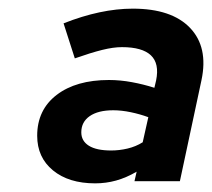

<svg xmlns="http://www.w3.org/2000/svg" viewBox="-20 -730 490 444"><path d="M200 -306Q139 -306 102.5 -336Q66 -366 66 -416Q66 -476 111 -510.5Q156 -545 232 -545Q258 -545 285 -540Q312 -535 337 -527L341 -544Q349 -583 329 -602Q309 -621 262 -621Q242 -621 216 -614.5Q190 -608 153 -595L127 -676Q170 -693 210 -701.5Q250 -710 287 -710Q377 -710 419.5 -665.5Q462 -621 446 -545L396 -311H291L296 -333Q272 -319 248.5 -312.5Q225 -306 200 -306ZM168 -424Q168 -404 185.5 -393Q203 -382 237 -382Q256 -382 275 -386.5Q294 -391 310 -401L323 -459Q304 -466 282.5 -470.5Q261 -475 242 -475Q207 -475 187.5 -461.5Q168 -448 168 -424Z"/></svg>

Font: Red Hat Display
Style: Bold Italic
Weight: 700
Italic angle: -12°
Designer: Pentagram / MCKL
Foundry: Pentagram / MCKL
Version: Version 1.003; Red Hat Display Bold Italic